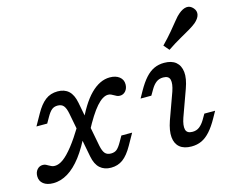

<svg xmlns="http://www.w3.org/2000/svg" viewBox="-95 -805 1174 958"><g transform="rotate(-15 491.5 -326.0)"><path d="M368.5 11.3Q333.9 11.3 311.7 -8.5Q289.5 -28.2 281.5 -70.2L236.3 -304.8Q230.6 -333.1 220.2 -345.2Q209.7 -357.3 189.5 -357.3Q171.8 -357.3 159.7 -347.6Q147.6 -337.9 133.9 -313.7L116.9 -283.9H61.3L94.4 -342.7Q117.7 -384.7 144.4 -405.2Q171 -425.8 208.1 -425.8Q243.5 -425.8 264.9 -406Q286.3 -386.3 294.4 -344.4L339.5 -109.7Q345.2 -81.5 355.6 -69.4Q366.1 -57.3 386.3 -57.3Q404.8 -57.3 416.5 -66.9Q428.2 -76.6 441.9 -100.8L458.9 -130.6H514.5L481.5 -71.8Q456.5 -27.4 430.2 -8.1Q404 11.3 368.5 11.3ZM70.2 11.3Q37.9 11.3 19.4 -3.2Q0.8 -17.7 0.8 -42.7Q0.8 -63.7 12.5 -77Q24.2 -90.3 41.9 -90.3Q50.8 -90.3 57.3 -87.1Q63.7 -83.9 69.8 -80.2Q75.8 -76.6 83.1 -73.4Q90.3 -70.2 100 -70.2Q121 -70.2 144.4 -87.5Q167.7 -104.8 196 -140.7Q224.2 -176.6 258.1 -232.3L282.3 -190.3Q250.8 -122.6 216.5 -77.8Q182.3 -33.1 145.6 -10.9Q108.9 11.3 70.2 11.3ZM312.1 -190.3 287.9 -232.3Q330.6 -330.6 378.2 -378.2Q425.8 -425.8 477.4 -425.8Q508.1 -425.8 526.6 -411.3Q545.2 -396.8 545.2 -372.6Q545.2 -351.6 533.5 -337.9Q521.8 -324.2 504 -324.2Q495.2 -324.2 488.3 -327.4Q481.5 -330.6 475.4 -334.3Q469.4 -337.9 462.5 -341.1Q455.6 -344.4 446.8 -344.4Q419.4 -344.4 386.7 -307.3Q354 -270.2 312.1 -190.3Z M780.6 -136.3Q767.7 -98.4 773 -77.4Q778.2 -56.5 807.3 -56.5Q828.2 -56.5 843.1 -68.1Q858.1 -79.8 870.2 -100L887.1 -129H942.7L923.4 -94.4Q902.4 -56.5 881 -32.7Q859.7 -8.9 836.3 2Q812.9 12.9 783.9 12.9Q745.2 12.9 723.4 -5.2Q701.6 -23.4 698.4 -57.3Q695.2 -91.1 712.1 -140.3L761.3 -276.6Q774.2 -314.5 769 -335.5Q763.7 -356.5 734.7 -356.5Q713.7 -356.5 698.8 -345.2Q683.9 -333.9 671.8 -312.9L654.8 -283.9H599.2L618.5 -318.5Q640.3 -357.3 661.3 -380.6Q682.3 -404 706 -414.9Q729.8 -425.8 758.1 -425.8Q796.8 -425.8 818.5 -407.7Q840.3 -389.5 844 -355.6Q847.6 -321.8 829.8 -272.6ZM801.6 -481.5 777.4 -509.7Q808.1 -541.1 830.6 -568.1Q853.2 -595.2 869.4 -615.3Q885.5 -635.5 896.8 -644.4Q918.5 -662.9 937.9 -664.9Q957.3 -666.9 972.6 -649.2Q986.3 -633.1 981.9 -614.1Q977.4 -595.2 955.6 -576.6Q942.7 -566.1 921 -553.2Q899.2 -540.3 869 -523.4Q838.7 -506.5 801.6 -481.5Z"/></g></svg>

Font: Playfair 5pt SemiExpanded Light
Style: Italic
Weight: 300
Width: 6
Italic angle: -15.6°
Designer: Claus Eggers Sørensen
Foundry: Claus Eggers Sørensen
Version: Version 2.203